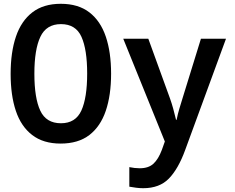

<svg xmlns="http://www.w3.org/2000/svg" viewBox="-20 -746 1240 1011"><path d="M299 10Q208 10 149.5 -35Q91 -80 63.5 -162Q36 -244 36 -357Q36 -471 64 -553.5Q92 -636 150.5 -681Q209 -726 300 -726Q392 -726 450.5 -681Q509 -636 537 -553.5Q565 -471 565 -358Q565 -245 537 -162.5Q509 -80 450.5 -35Q392 10 299 10ZM301 -97Q378 -97 408.5 -164Q439 -231 439 -359Q439 -485 409 -552Q379 -619 301 -619Q224 -619 192.5 -552Q161 -485 161 -358Q161 -230 192 -163.5Q223 -97 301 -97ZM734 245Q715 245 696.5 242.5Q678 240 661 237V134Q689 140 716 140Q762 140 788 116Q814 92 832 44L848 -1L629 -542H761L875 -228Q884 -203 892 -174Q900 -145 907 -115H910Q916 -146 924.5 -174Q933 -202 941 -228L1038 -542H1170L955 44Q919 143 869.5 194Q820 245 734 245Z"/></svg>

Font: Noto Sans Mono SemiBold
Style: Regular
Weight: 600
Designer: Monotype Design Team
Foundry: Monotype Imaging Inc.
Version: Version 2.014; ttfautohint (v1.8.4.7-5d5b)